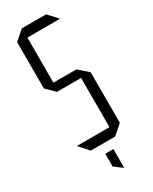

<svg xmlns="http://www.w3.org/2000/svg" viewBox="-221 -755 766 963"><g transform="rotate(-30 162.0 -273.0)"><path d="M96 -650V-704H236L284 -651V-650ZM88 0 40 -54V-55H228V0ZM88 -340 40 -388V-389H228V-340ZM40 -389V-656L95 -704H96V-389ZM228 0V-389H229L284 -341V-48L229 0ZM189 158 143 124V50H190V158Z"/></g></svg>

Font: Foldit Light
Style: Regular
Weight: 300
Version: Version 1.003